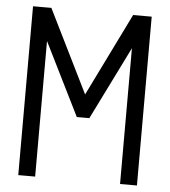

<svg xmlns="http://www.w3.org/2000/svg" viewBox="-51 -746 702 793"><g transform="rotate(5 300.0 -350.0)"><path d="M54 0V-700H130L300 -356L469 -700H546V0H476V-563L326 -260H274L124 -562V0Z"/></g></svg>

Font: DM Mono Light
Style: Regular
Weight: 300
Designer: Colophon Foundry
Foundry: Colophon Foundry
Version: Version 1.000; ttfautohint (v1.8.2.53-6de2)